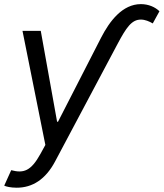

<svg xmlns="http://www.w3.org/2000/svg" viewBox="-28 -693 782 918"><path d="M51.8 204.5C127.1 204.5 189.6 164.8 235.1 79.5L534.1 -483C576 -561.8 601.6 -599.4 645.6 -599.4C665.5 -599.4 685.4 -590.9 702.4 -581L734.4 -639.2C713.8 -659.1 682.5 -673.3 645.6 -673.3C557.5 -673.3 496.1 -592.3 455.3 -512.8L249.3 -110.8H245L166.9 -545.5H79.5L188.9 0L165.5 42.6C120 125.4 84.5 136.4 25.6 120.7L-7.8 194.6C0 198.9 23.4 204.5 51.8 204.5Z"/></svg>

Font: Margiela Sans
Style: Italic
Weight: 400
Italic angle: -9.39999°
Designer: Stefan Endress, Andreas Faust
Version: Version 1.100;FEAKit 1.0